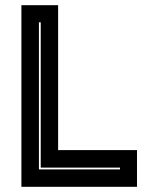

<svg xmlns="http://www.w3.org/2000/svg" viewBox="-20 -720 586 740"><path d="M62.5 0V-700H204V-141.5H508V0ZM130 -67H442.5V-74H137V-634H130Z"/></svg>

Font: Tourney ExtraBold
Style: Regular
Weight: 800
Designer: Tyler Finck
Foundry: Etcetera Type Co
Version: Version 1.015